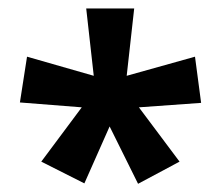

<svg xmlns="http://www.w3.org/2000/svg" viewBox="-20 -704 530 461"><path d="M187 -683.6H302.2L284.2 -522L448.2 -567.9L462.9 -457L313.5 -446.3L411.1 -315.9L311.5 -262.7L243.2 -400.4L182.6 -263.7L79.1 -315.9L176.3 -446.3L27.8 -458L44.9 -567.9L205.1 -522Z"/></svg>

Font: Khula Bold
Style: Regular
Weight: 700
Designer: Erin McLaughlin, Steve Matteson
Version: Version 1.000;PS 1.0;hotconv 1.0.72;makeotf.lib2.5.5900